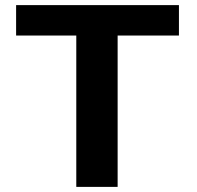

<svg xmlns="http://www.w3.org/2000/svg" viewBox="-20 -731 770 751"><path d="M679.9 -592V-711H43V-592H278.4V0H440.1V-592Z"/></svg>

Font: Asimov
Style: Wid
Weight: 500
Designer: Google
Version: Version 2.000980; 2014